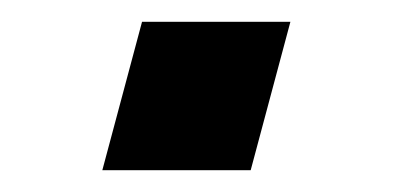

<svg xmlns="http://www.w3.org/2000/svg" viewBox="-20 -156 360 176"><path d="M73.8 0H209.8L246.2 -136H110.2Z"/></svg>

Font: Manrope
Style: ExtraBoldItalic
Weight: 800
Italic angle: -15°
Designer: Mikhail Sharanda
Foundry: Mikhail Sharanda
Version: Version 4.502;hotconv 1.0.109;makeotfexe 2.5.65596